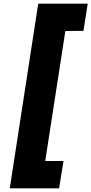

<svg xmlns="http://www.w3.org/2000/svg" viewBox="-20 -800 495 1040"><path d="M334 -632 432 -633 455 -780H187L33 220H300L324 72H225Z"/></svg>

Font: Jost ExtraBold
Style: Italic
Weight: 800
Italic angle: -5°
Version: Version 3.710